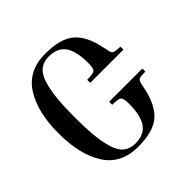

<svg xmlns="http://www.w3.org/2000/svg" viewBox="-183 -876 1051 1051"><g transform="rotate(-45 342.5 -350.5)"><path d="M52.7 -350.6Q52.7 -515.6 115.7 -613.3Q178.7 -710.9 309.6 -710.9Q427.7 -710.9 482.9 -663.1Q538.1 -615.2 558.6 -510.7Q567.4 -465.8 572.3 -459Q582 -447.3 627.9 -447.3V-423.8H371.1V-447.3Q418.9 -447.3 429.7 -457.5Q440.4 -467.8 440.4 -510.7Q440.4 -598.6 410.2 -642.6Q379.9 -686.5 311.5 -686.5Q270.5 -686.5 243.2 -663.6Q215.8 -640.6 202.1 -593.3Q188.5 -545.9 183.1 -489.3Q177.7 -432.6 177.7 -349.6Q177.7 -265.6 183.1 -209.5Q188.5 -153.3 202.1 -106Q215.8 -58.6 243.2 -36.1Q270.5 -13.7 311.5 -13.7Q379.9 -13.7 410.2 -58.1Q440.4 -102.5 440.4 -190.4Q440.4 -233.4 429.7 -243.7Q418.9 -253.9 371.1 -253.9V-277.3H627.9V-253.9Q618.2 -253.9 610.8 -253.4Q603.5 -252.9 597.2 -252.9Q590.8 -252.9 586.9 -251Q583 -249 579.6 -248Q576.2 -247.1 573.7 -243.2Q571.3 -239.3 569.8 -237.3Q568.4 -235.4 566.9 -229Q565.4 -222.7 564.5 -219.2Q563.5 -215.8 561.5 -206.1Q559.6 -196.3 558.6 -190.4Q536.1 -85 481.4 -37.6Q426.8 9.8 309.6 9.8Q178.7 9.8 115.7 -87.4Q52.7 -184.6 52.7 -350.6Z"/></g></svg>

Font: TriodPostnaja
Style: Medium
Weight: 500
Version: 20110805